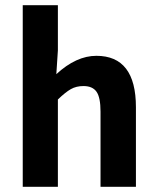

<svg xmlns="http://www.w3.org/2000/svg" viewBox="-20 -723 607 743"><path d="M68 0V-703H204V-528L198 -436Q275 -507 353 -507Q506 -507 506 -308V0H369V-291Q369 -346 353.5 -368Q338 -390 303 -390Q275 -390 254 -378Q233 -366 204 -338V0Z"/></svg>

Font: Assistant
Style: Bold
Weight: 700
Designer: Hebrew By Ben Nathan, Latin by Paul Hunt
Version: Version 2.001;PS 002.001;hotconv 1.0.88;makeotf.lib2.5.64775